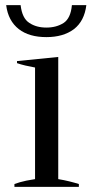

<svg xmlns="http://www.w3.org/2000/svg" viewBox="-20 -725 363 745"><path d="M53 -612C80 -591 116 -581 160 -581C203 -581 239 -591 267 -612C294 -633 310 -664 315 -705C315 -705 259 -705 259 -705C256 -671 245 -648 227 -636C208 -624 186 -618 160 -618C134 -618 112 -624 94 -636C75 -648 64 -671 60 -705C60 -705 4 -705 4 -705C9 -664 26 -633 53 -612ZM36 -11C36 -11 36 0 36 0C36 0 286 0 286 0C286 0 286 -11 286 -11C263 -18 237 -25 206 -30C206 -30 206 -504 206 -504C206 -504 46 -488 46 -488C46 -488 46 -480 46 -480C66 -473 89 -468 116 -463C116 -463 116 -30 116 -30C111 -29 100 -27 82 -24C64 -20 49 -16 36 -11Z"/></svg>

Font: BUSH 25 TRIRONG
Style: Regular
Weight: 400
Designer: Katatrad Team
Foundry: CadsonDemak